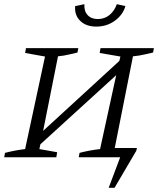

<svg xmlns="http://www.w3.org/2000/svg" viewBox="-22 -751 763 917"><path d="M-2 0 2 -21Q30 -28 51.5 -32Q73 -36 98 -39L193 -481L98 -498L102 -521H352L348 -500Q328 -496 306.5 -490.5Q285 -485 255 -482L184 -126L548 -460L553 -481L454 -498L458 -521H713L709 -500Q689 -496 666.5 -490.5Q644 -485 613 -482L526 -44H632L629 -31L525 146H497L552 0H354L358 -21Q409 -34 456 -39L533 -392L171 -62L166 -39L251 -24L247 0ZM438 -624Q389 -624 361 -651.5Q333 -679 337 -722L381 -731Q379 -698 396.5 -679Q414 -660 445 -660Q477 -660 500.5 -679Q524 -698 536 -731L577 -722Q565 -680 526.5 -652Q488 -624 438 -624Z"/></svg>

Font: Piazzolla SC Light
Style: Italic
Weight: 300
Italic angle: -11.3°
Designer: Juan Pablo del Peral
Foundry: Huerta Tipografica
Version: Version 1.330